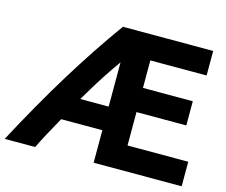

<svg xmlns="http://www.w3.org/2000/svg" viewBox="-122 -849 1183 1005"><g transform="rotate(15 469.5 -346.5)"><path d="M939 17H462V-159H239Q173 -42 145 17H-20Q202 -401 426 -710H915V-577H610V-428H880V-297H610V-116H939ZM462 -287V-527Q394 -431 344 -347L308 -287Z"/></g></svg>

Font: Repo
Style: Bold
Weight: 700
Designer: Stefan Peev
Foundry: Context Ltd
Version: Version 001.000